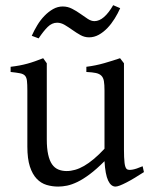

<svg xmlns="http://www.w3.org/2000/svg" viewBox="-20 -688 570 723"><path d="M522 -40Q503.9 -28.3 487.3 -18.3Q470.7 -8.3 456.5 -1Q442.4 6.3 431.6 10.5Q420.9 14.6 415 14.6Q397.9 14.6 387.2 -8.1Q376.5 -30.8 373.5 -81.1Q343.3 -50.8 318.1 -32Q293 -13.2 271.7 -2.9Q250.5 7.3 232.7 11Q214.8 14.6 199.2 14.6Q176.3 14.6 155.3 8.3Q134.3 2 118.2 -14.9Q102.1 -31.7 92.5 -61Q83 -90.3 83 -136.2V-347.2Q83 -370.6 81.5 -383.5Q80.1 -396.5 74 -403.1Q67.9 -409.7 55.2 -412.1Q42.5 -414.6 20 -417V-436.5Q37.6 -438.5 53 -441.4Q68.4 -444.3 82.8 -448.2Q97.2 -452.1 111.8 -457.3Q126.5 -462.4 142.6 -468.8L156.2 -449.7V-163.1Q156.2 -128.9 161.4 -106Q166.5 -83 176 -69.3Q185.5 -55.7 199.5 -49.8Q213.4 -43.9 231 -43.9Q246.6 -43.9 262.9 -48.6Q279.3 -53.2 296.6 -63.2Q314 -73.2 333 -89.1Q352.1 -105 373.5 -127.9V-347.2Q373.5 -369.1 371.3 -382.3Q369.1 -395.5 361.8 -402.8Q354.5 -410.2 341.1 -413.1Q327.6 -416 305.2 -417V-436.5Q340.3 -440.9 372.6 -450.2Q404.8 -459.5 432.1 -468.8L446.8 -449.7V-124Q446.8 -93.8 449 -74.7Q451.2 -55.7 458 -50.8Q463.9 -46.9 478 -49.1Q492.2 -51.3 517.1 -62ZM432.6 -657.2Q423.8 -637.2 411.6 -617.7Q399.4 -598.1 384.5 -582.5Q369.6 -566.9 352.1 -557.1Q334.5 -547.4 315.4 -547.4Q298.3 -547.4 283 -555.9Q267.6 -564.5 252.9 -575Q238.3 -585.4 223.9 -594Q209.5 -602.5 195.3 -602.5Q175.8 -602.5 159.7 -586.7Q143.6 -570.8 125.5 -543.5L99.6 -553.2Q108.4 -573.2 120.4 -593Q132.3 -612.8 147.5 -628.4Q162.6 -644 179.9 -653.8Q197.3 -663.6 216.3 -663.6Q234.9 -663.6 251.5 -655Q268.1 -646.5 282.7 -636Q297.4 -625.5 310.5 -616.9Q323.7 -608.4 335.4 -608.4Q354 -608.4 371.8 -624Q389.6 -639.6 406.2 -668.5Z"/></svg>

Font: Gentium Plus Eur
Style: Regular
Weight: 400
Designer: J. Victor Gaultney, Annie Olsen, Iska Routamaa, Becca Hirsbrunner
Foundry: SIL International
Version: Version 5.000